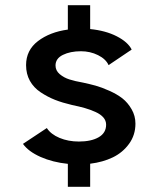

<svg xmlns="http://www.w3.org/2000/svg" viewBox="-20 -720 610 740"><path d="M241.5 0V-88.5Q183 -94.5 136.2 -115.2Q89.5 -136 68.5 -165.5L160.5 -226.5Q176 -202.5 209.5 -188.5Q243 -174.5 284 -174.5Q331.5 -174.5 360.2 -191Q389 -207.5 389 -239.5Q389 -255 378.5 -267.2Q368 -279.5 348 -288.5Q328 -297.5 307 -303.5Q286 -309.5 257 -315.5Q220.5 -324 192 -335.2Q163.5 -346.5 136.8 -364.2Q110 -382 95.2 -408.5Q80.5 -435 80.5 -469Q80.5 -526.5 126.2 -561.5Q172 -596.5 241.5 -606V-700H327.5V-608Q387.5 -602 430.2 -580Q473 -558 487.5 -529L398.5 -469Q388 -492.5 357.8 -507.5Q327.5 -522.5 292 -522.5Q251 -522.5 222.5 -508.5Q194 -494.5 194 -467.5Q194 -448 210.2 -434.2Q226.5 -420.5 247.8 -413.8Q269 -407 300.5 -401.5Q326 -396 348.8 -389.8Q371.5 -383.5 401.2 -370.2Q431 -357 451.8 -340.8Q472.5 -324.5 487.2 -299Q502 -273.5 502 -243.5Q502 -199.5 477.5 -165.8Q453 -132 414.8 -113.5Q376.5 -95 327.5 -89V0Z"/></svg>

Font: League Mono Narrow Medium
Style: Regular
Weight: 500
Width: 3
Designer: Tyler Finck
Foundry: The League of Moveable Type / Tyler Finck
Version: Version 2.210